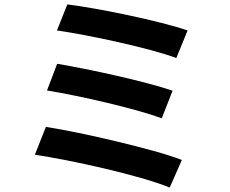

<svg xmlns="http://www.w3.org/2000/svg" viewBox="-20 -803 1040 870"><path d="M238 -665C380 -645 663 -584 779 -540L830 -665C702 -709 418 -767 285 -783ZM193 -393C342 -369 597 -310 713 -267L762 -392C636 -435 382 -490 239 -514ZM138 -102C298 -78 614 -9 749 47L804 -78C736 -105 625 -134 509 -162C392 -190 273 -215 188 -228Z"/></svg>

Font: Spoqa Han Sans Neo Bold
Style: Bold
Weight: 700
Designer: [Spoqa Han Sans Neo] Dong-huui Kim  Younghwa Kang  Yujin Lee  [Noto Sans] Ryoko NISHIZUKA  (kana & ideographs); Paul D. 
Foundry: Spoqa (http://www.spoqa-han-sans.com)
Version: Version 1.000